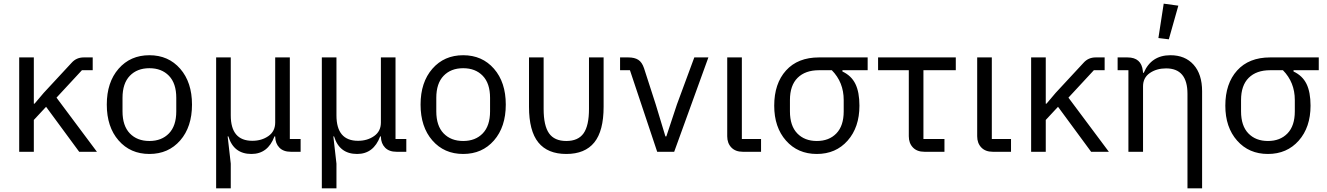

<svg xmlns="http://www.w3.org/2000/svg" viewBox="-20 -830 7257 1050"><path d="M85 0V-516H165V-263H169L219 -322L372 -487Q398 -516 438 -516H487V-446H428L289 -296L510 0H413L232 -246L165 -174V0Z M965.5 -62Q901 12 797 12Q693 12 628.5 -62Q564 -136 564 -258Q564 -380 628.5 -454Q693 -528 797 -528Q901 -528 965.5 -454Q1030 -380 1030 -258Q1030 -136 965.5 -62ZM944 -221V-295Q944 -374 904 -415.5Q864 -457 797 -457Q730 -457 690 -415.5Q650 -374 650 -295V-221Q650 -142 690 -100.5Q730 -59 797 -59Q864 -59 904 -100.5Q944 -142 944 -221Z M1162 200V-516H1242V-199Q1242 -60 1360 -60Q1411 -60 1448 -86Q1485 -112 1485 -160V-516H1565V-70H1624V0H1570Q1530 0 1508 -22.5Q1486 -45 1485 -82V-84H1481Q1445 12 1355 12Q1258 12 1229 -84H1225L1242 65V200Z M1740 200V-516H1820V-199Q1820 -60 1938 -60Q1989 -60 2026 -86Q2063 -112 2063 -160V-516H2143V-70H2202V0H2148Q2108 0 2086 -22.5Q2064 -45 2063 -82V-84H2059Q2023 12 1933 12Q1836 12 1807 -84H1803L1820 65V200Z M2681.5 -62Q2617 12 2513 12Q2409 12 2344.5 -62Q2280 -136 2280 -258Q2280 -380 2344.5 -454Q2409 -528 2513 -528Q2617 -528 2681.5 -454Q2746 -380 2746 -258Q2746 -136 2681.5 -62ZM2660 -221V-295Q2660 -374 2620 -415.5Q2580 -457 2513 -457Q2446 -457 2406 -415.5Q2366 -374 2366 -295V-221Q2366 -142 2406 -100.5Q2446 -59 2513 -59Q2580 -59 2620 -100.5Q2660 -142 2660 -221Z M2873 -246V-516H2953V-234Q2953 -143 2982.5 -101Q3012 -59 3077 -59Q3142 -59 3171.5 -101Q3201 -143 3201 -234V-516H3281V-246Q3281 -114 3230 -51Q3179 12 3077 12Q2975 12 2924 -51Q2873 -114 2873 -246Z M3574 0 3425 -446H3371V-516H3416Q3450 -516 3470.5 -503Q3491 -490 3502 -457L3566 -259L3619 -84H3624L3682 -259L3777 -516H3854L3667 0Z M4042 0Q4002 0 3979.5 -23.5Q3957 -47 3957 -85V-516H4037V-70H4142V0Z M4214 -252Q4214 -373 4278.5 -444.5Q4343 -516 4459 -516H4725V-446H4587V-439Q4636 -416 4658 -371Q4680 -326 4680 -252Q4680 -134 4615.5 -61Q4551 12 4447 12Q4343 12 4278.5 -61Q4214 -134 4214 -252ZM4594 -221V-283Q4594 -380 4529 -446H4459Q4384 -446 4342 -404.5Q4300 -363 4300 -283V-221Q4300 -142 4340 -100.5Q4380 -59 4447 -59Q4514 -59 4554 -100.5Q4594 -142 4594 -221Z M5035 0Q4995 0 4972.5 -23.5Q4950 -47 4950 -85V-446H4782V-516H5207V-446H5030V-70H5145V0Z M5409 0Q5369 0 5346.5 -23.5Q5324 -47 5324 -85V-516H5404V-70H5509V0Z M5619 0V-516H5699V-263H5703L5753 -322L5906 -487Q5932 -516 5972 -516H6021V-446H5962L5823 -296L6044 0H5947L5766 -246L5699 -174V0Z M6372 -615 6315 -622 6344 -810 6424 -799ZM6474 200V-317Q6474 -456 6357 -456Q6305 -456 6268 -430.5Q6231 -405 6231 -358V0H6151V-446H6092V-516H6146Q6222 -516 6230 -442L6231 -432H6235Q6276 -528 6381 -528Q6461 -528 6507.5 -476Q6554 -424 6554 -331V200Z M6681 -252Q6681 -373 6745.5 -444.5Q6810 -516 6926 -516H7192V-446H7054V-439Q7103 -416 7125 -371Q7147 -326 7147 -252Q7147 -134 7082.5 -61Q7018 12 6914 12Q6810 12 6745.5 -61Q6681 -134 6681 -252ZM7061 -221V-283Q7061 -380 6996 -446H6926Q6851 -446 6809 -404.5Q6767 -363 6767 -283V-221Q6767 -142 6807 -100.5Q6847 -59 6914 -59Q6981 -59 7021 -100.5Q7061 -142 7061 -221Z"/></svg>

Font: Anuphan
Style: Regular
Weight: 400
Designer: Mike Abbink, Paul van der Laan, Pieter van Rosmalen, Mint Tantisuwanna
Foundry: Bold Monday; Cadson Demak
Version: Version 3.002;hotconv 1.0.109;makeotfexe 2.5.65596